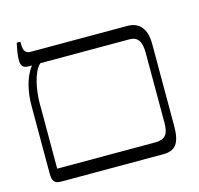

<svg xmlns="http://www.w3.org/2000/svg" viewBox="-96 -750 883 853"><g transform="rotate(-15 345.0 -323.5)"><path d="M84 0H553C606 0 632 -26 632 -108V-486C632 -554 603 -592 546 -592H101C77 -592 69 -608 69 -636V-647H52C46 -619 41 -591 41 -571C41 -544 50 -532 75 -532H90V-530C55 -485 43 -416 43 -361V-48C43 -11 54 0 84 0ZM81 -60V-361C81 -422 97 -504 130 -532H541C575 -532 594 -511 594 -455V-134C594 -86 582 -60 531 -60Z"/></g></svg>

Font: Noto Serif Hebrew Condensed Light
Style: Regular
Weight: 300
Width: 3
Designer: Monotype Design Team
Foundry: Monotype Imaging Inc.
Version: Version 2.004